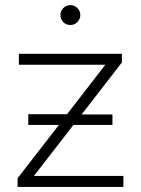

<svg xmlns="http://www.w3.org/2000/svg" viewBox="-20 -733 553 753"><path d="M464 -43V0H49V-34L211 -243H91V-285H243L393 -479H54V-522H458V-488L300 -284H421V-243H268L113 -43ZM217 -674Q217 -690 228.5 -701.5Q240 -713 256 -713Q272 -713 283.5 -701.5Q295 -690 295 -674Q295 -658 283.5 -646.5Q272 -635 256 -635Q239 -635 228 -646.5Q217 -658 217 -674Z"/></svg>

Font: Montserrat Alternates Light
Style: Regular
Weight: 300
Designer: Julieta Ulanovsky
Foundry: Julieta Ulanovsky
Version: Version 7.200